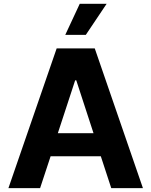

<svg xmlns="http://www.w3.org/2000/svg" viewBox="-20 -979 788 999"><path d="M188.6 0 243.3 -165.8H504.6L558.9 0H723.7L473 -727.3H274.9L23.8 0ZM280.9 -285.9 371.1 -561.1H376.8L466.6 -285.9ZM319.6 -797.6H426.5L534.8 -959.2H394.9Z"/></svg>

Font: GiG Sans
Style: Bold
Weight: 700
Designer: Andreas Faust
Version: Version 1.100;FEAKit 1.0